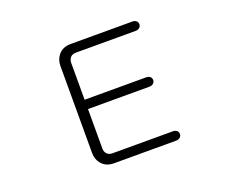

<svg xmlns="http://www.w3.org/2000/svg" viewBox="-113 -864 1226 1040"><g transform="rotate(-20 500.0 -344.0)"><path d="M735.4 -687.5H379.9Q335 -687.5 309.6 -658.2Q287.1 -631.8 287.1 -593.8V-92.8Q287.1 -54.7 309.6 -29.3Q335 0 379.9 0H738.3Q752.9 0 761.7 -8.8Q769.5 -16.6 769.5 -27.3Q769.5 -38.1 761.7 -45.9Q752.9 -53.7 738.3 -53.7H390.6Q369.1 -53.7 357.4 -67.4Q347.7 -79.1 347.7 -96.7V-324.2H702.1Q716.8 -324.2 725.6 -333Q733.4 -340.8 733.4 -351.6Q733.4 -362.3 725.6 -370.1Q716.8 -377.9 702.1 -377.9H347.7V-588.9Q347.7 -607.4 357.4 -620.1Q369.1 -633.8 390.6 -633.8H735.4Q750 -633.8 758.8 -642.6Q766.6 -650.4 766.6 -661.1Q766.6 -671.9 758.8 -679.7Q750 -687.5 735.4 -687.5Z"/></g></svg>

Font: GulimChe
Style: Regular
Weight: 400
Monospace: yes
Version: Version 2.21